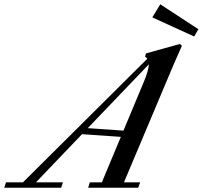

<svg xmlns="http://www.w3.org/2000/svg" viewBox="-85 -883 954 903"><path d="M828.1 -711.4 631.3 -801.3 668.9 -862.8 848.1 -745.6ZM-65.4 0 -56.6 -25.4H22.9L607.9 -606.9Q603.5 -612.8 597.2 -616.7L601.6 -631.8L761.2 -676.3L770.5 -667.5Q733.9 -585 730 -575.7L498 -25.4H574.2L564.9 0H329.6L337.4 -25.4H394L483.4 -239.3L300.8 -252L84 -25.4H210.9L202.6 0ZM589.8 -494.1Q613.8 -550.3 615.2 -580.6L327.6 -280.3L495.6 -268.6Z"/></svg>

Font: Elstob 18pt Medium
Style: Italic
Weight: 500
Italic angle: -20°
Designer: Peter S. Baker
Version: Version 1.015